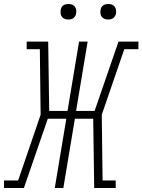

<svg xmlns="http://www.w3.org/2000/svg" viewBox="-53 -944 715 964"><path d="M-33 0V-38H38L151 -368L147 -697H81V-735H189L194 -387H286L344 -735H387L329 -387H422L542 -735H642V-697H571L458 -368L462 -38H528V0H420L415 -348H323L265 0H222L280 -348H187L67 0ZM490 -846Q481 -846 472.5 -849Q464 -852 458.5 -859Q453 -866 451.5 -875.5Q450 -885 452 -895Q453 -901 456 -907Q459 -913 465 -917Q471 -921 477.5 -922.5Q484 -924 490 -924Q500 -924 508.5 -921Q517 -918 522.5 -911Q528 -904 529.5 -894.5Q531 -885 529 -875Q528 -869 524.5 -863Q521 -857 515.5 -853Q510 -849 503.5 -847.5Q497 -846 490 -846ZM290 -846Q281 -846 272.5 -849Q264 -852 258.5 -859Q253 -866 251.5 -875.5Q250 -885 252 -895Q253 -901 256 -907Q259 -913 265 -917Q271 -921 277.5 -922.5Q284 -924 290 -924Q300 -924 308.5 -921Q317 -918 322.5 -911Q328 -904 329.5 -894.5Q331 -885 329 -875Q328 -869 324.5 -863Q321 -857 315.5 -853Q310 -849 303.5 -847.5Q297 -846 290 -846Z"/></svg>

Font: Iosevka Slab XLtExObl
Style: Regular
Weight: 200
Width: 7
Italic angle: -9°
Monospace: yes
Designer: Belleve Invis
Foundry: Belleve Invis
Version: Version 11.1.1; ttfautohint (v1.8.3)